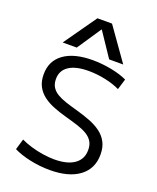

<svg xmlns="http://www.w3.org/2000/svg" viewBox="-179 -1105 999 1220"><g transform="rotate(20 320.5 -495.0)"><path d="M307.3 10Q241 10 174.7 -4.2Q108.3 -18.3 62.3 -41.7L83.7 -114.4Q115 -99.4 153.5 -87.9Q192 -76.4 233 -69.9Q274 -63.4 312 -63.4Q400 -63.4 447.6 -97.2Q495.3 -131 495.3 -193Q495.3 -228 480.5 -251.3Q465.6 -274.6 438.6 -290.5Q411.6 -306.3 374.3 -318.3Q337 -330.3 292.6 -342.3Q245.3 -355.3 204 -371.5Q162.6 -387.6 131.3 -411.1Q100 -434.7 82.3 -468.3Q64.6 -502 64.6 -549Q64.6 -640.7 134 -690.3Q203.3 -740 328 -740Q391.7 -740 455.2 -727.5Q518.7 -715 562.4 -694.3L540.3 -621.6Q498.3 -642.3 441 -654.4Q383.7 -666.6 327.3 -666.6Q240.4 -666.6 194.2 -635.8Q148.1 -605 148.1 -548.3Q148.1 -515.3 161.9 -493.2Q175.7 -471 201.2 -455.8Q226.7 -440.7 261.5 -429.2Q296.4 -417.7 339 -406Q389.4 -392 432.9 -375.3Q476.4 -358.7 508.9 -334.8Q541.4 -311 560 -276.5Q578.7 -242 578.7 -192.3Q578.7 -96.7 507.4 -43.3Q436 10 307.3 10ZM109 -780 264 -1000H362.7L518.4 -780H423.3L314.7 -941.9H312.7L204.1 -780Z"/></g></svg>

Font: M PLUS 1 Thin
Style: Regular
Weight: 100
Designer: Coji Morishita
Foundry: UNDERFOREST DESIGN
Version: Version 1.001